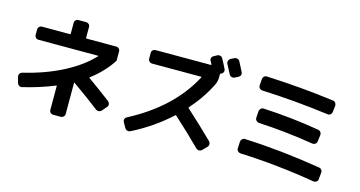

<svg xmlns="http://www.w3.org/2000/svg" viewBox="-90 -1235 3180 1697"><g transform="rotate(15 1500.0 -387.0)"><path d="M87.9 -127.9 74.2 -181.6Q70.3 -195.3 78.1 -208Q85.9 -220.7 99.6 -224.6Q300.8 -272.5 458 -354Q615.2 -435.5 711.9 -540Q712.9 -541 711.9 -542Q710.9 -543 710 -543H164.1Q149.4 -543 139.2 -553.7Q128.9 -564.5 128.9 -579.1V-627.9Q128.9 -642.6 139.2 -652.8Q149.4 -663.1 164.1 -663.1H420.9Q425.8 -663.1 425.8 -668V-767.6Q425.8 -782.2 436 -792.5Q446.3 -802.7 460.9 -802.7H530.3Q544.9 -802.7 555.7 -793Q566.4 -783.2 566.4 -767.6V-668Q566.4 -663.1 571.3 -663.1H843.8Q858.4 -663.1 868.7 -652.8Q878.9 -642.6 878.9 -627.9V-543Q807.6 -430.7 687.5 -339.8Q685.5 -338.9 685.1 -337.4Q684.6 -335.9 685.5 -335Q791 -259.8 899.4 -177.7Q910.2 -168.9 912.1 -154.3Q914.1 -139.6 905.3 -128.9L867.2 -84Q857.4 -73.2 842.3 -71.8Q827.1 -70.3 815.4 -79.1Q710 -160.2 570.3 -258.8Q566.4 -260.7 566.4 -256.8V28.3Q566.4 43 555.7 53.2Q544.9 63.5 530.3 63.5H460.9Q446.3 63.5 436 53.2Q425.8 43 425.8 28.3V-190.4Q425.8 -195.3 421.9 -193.4Q290 -138.7 129.9 -100.6Q116.2 -97.7 104 -106Q91.8 -114.3 87.9 -127.9Z M1792 -634.8Q1792 -599.6 1777.3 -568.4Q1710.9 -432.6 1601.6 -309.6Q1598.6 -306.6 1602.5 -302.7Q1724.6 -192.4 1852.5 -67.4Q1862.3 -56.6 1862.8 -42.5Q1863.3 -28.3 1852.5 -16.6L1812.5 24.4Q1801.8 34.2 1787.6 34.2Q1773.4 34.2 1761.7 24.4Q1653.3 -84 1512.7 -211.9Q1508.8 -215.8 1505.9 -211.9Q1347.7 -67.4 1156.2 28.3Q1142.6 34.2 1128.9 29.8Q1115.2 25.4 1107.4 11.7L1081.1 -35.2Q1074.2 -47.9 1078.1 -61.5Q1082 -75.2 1094.7 -82Q1475.6 -281.2 1640.6 -594.7Q1642.6 -599.6 1637.7 -599.6H1188.5Q1173.8 -599.6 1163.1 -609.9Q1152.3 -620.1 1152.3 -634.8V-688.5Q1152.3 -703.1 1162.6 -712.9Q1172.9 -722.7 1188.5 -722.7H1695.3Q1699.2 -722.7 1697.3 -728Q1695.3 -733.4 1689.9 -742.7Q1684.6 -752 1681.6 -756.8Q1674.8 -769.5 1679.2 -783.2Q1683.6 -796.9 1697.3 -803.7L1726.6 -819.3Q1739.3 -826.2 1753.4 -822.3Q1767.6 -818.4 1775.4 -804.7Q1805.7 -749 1819.3 -719.7Q1826.2 -707 1821.3 -692.9Q1816.4 -678.7 1802.7 -672.9L1796.9 -669.9Q1792 -668 1792 -663.1ZM1927.7 -819.3 1972.7 -732.4Q1979.5 -718.8 1975.1 -705.6Q1970.7 -692.4 1957 -684.6L1924.8 -668.9Q1911.1 -662.1 1897 -667Q1882.8 -671.9 1876 -685.5Q1862.3 -713.9 1832 -769.5Q1825.2 -782.2 1829.6 -796.4Q1834 -810.5 1846.7 -818.4L1878.9 -834Q1892.6 -840.8 1906.7 -836.4Q1920.9 -832 1927.7 -819.3Z M2148.4 -35.2Q2134.8 -36.1 2124 -46.9Q2113.3 -57.6 2114.3 -72.3L2117.2 -133.8Q2118.2 -147.5 2128.9 -158.2Q2139.6 -168.9 2154.3 -168Q2485.4 -154.3 2850.6 -94.7Q2865.2 -92.8 2874.5 -81.1Q2883.8 -69.3 2881.8 -53.7L2876 7.8Q2875 21.5 2862.3 30.3Q2849.6 39.1 2835.9 37.1Q2487.3 -21.5 2148.4 -35.2ZM2244.1 -470.7Q2504.9 -458 2756.8 -415Q2771.5 -413.1 2780.8 -400.9Q2790 -388.7 2788.1 -374L2780.3 -311.5Q2778.3 -297.9 2766.1 -289.6Q2753.9 -281.2 2740.2 -283.2Q2492.2 -324.2 2235.4 -337.9Q2221.7 -338.9 2211.4 -350.1Q2201.2 -361.3 2202.1 -375L2206.1 -436.5Q2208 -451.2 2218.8 -461.4Q2229.5 -471.7 2244.1 -470.7ZM2841.8 -598.6Q2839.8 -585 2829.1 -575.7Q2818.4 -566.4 2803.7 -568.4Q2482.4 -610.4 2191.4 -622.1Q2176.8 -623 2166.5 -633.8Q2156.2 -644.5 2157.2 -659.2L2161.1 -717.8Q2162.1 -732.4 2172.4 -742.7Q2182.6 -752.9 2198.2 -752Q2515.6 -738.3 2817.4 -698.2Q2832 -696.3 2840.8 -684.6Q2849.6 -672.9 2848.6 -658.2Z"/></g></svg>

Font: Rounded-L Mgen+ 1m bold
Style: Bold
Weight: 700
Designer: [Source Han Sans]
Ryoko NISHIZUKA  (kana & ideographs); Paul D. Hunt (Latin, Greek & Cyrillic); Wenlong ZHANG  (bopomofo
Version: Version 1.059.20150602